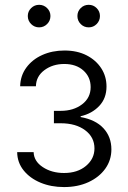

<svg xmlns="http://www.w3.org/2000/svg" viewBox="-20 -759 524 786"><path d="M242.2 6.8Q189 6.8 145.8 -11.2Q102.5 -29.3 76.7 -61.5Q50.8 -93.8 50.3 -136.2H117.7Q118.7 -99.1 155 -75Q191.4 -50.8 242.2 -50.8Q297.4 -50.8 332 -79.8Q366.7 -108.9 366.7 -151.4Q366.7 -197.3 328.6 -225.8Q290.5 -254.4 228.5 -254.4H200.7V-305.2H228.5Q280.8 -305.2 315.9 -331.8Q351.1 -358.4 351.1 -402.3Q351.1 -443.8 321.3 -470.5Q291.5 -497.1 243.2 -497.1Q195.8 -497.1 161.9 -471.9Q127.9 -446.8 127 -405.8H62.5Q63.5 -449.2 87.9 -482.4Q112.3 -515.6 153.1 -533.9Q193.8 -552.2 244.1 -552.2Q295.9 -552.2 334.5 -532.5Q373 -512.7 394.5 -479.5Q416 -446.3 416 -404.8Q416 -356.4 386 -325Q356 -293.5 310.1 -283.2V-279.8Q371.1 -269 403.6 -233.9Q436 -198.7 436 -147.5Q436 -103.5 411.1 -68.6Q386.2 -33.7 342.3 -13.4Q298.3 6.8 242.2 6.8ZM140.1 -647Q121.1 -647 107.4 -660.6Q93.8 -674.3 93.8 -693.4Q93.8 -712.4 107.4 -725.8Q121.1 -739.3 140.1 -739.3Q159.2 -739.3 172.9 -725.8Q186.5 -712.4 186.5 -693.4Q186.5 -674.3 172.9 -660.6Q159.2 -647 140.1 -647ZM343.3 -647Q323.7 -647 310.3 -660.6Q296.9 -674.3 296.9 -693.4Q296.9 -712.4 310.3 -725.8Q323.7 -739.3 343.3 -739.3Q362.3 -739.3 375.7 -725.8Q389.2 -712.4 389.2 -693.4Q389.2 -674.3 375.7 -660.6Q362.3 -647 343.3 -647Z"/></svg>

Font: Inter Light
Style: Regular
Weight: 300
Designer: Rasmus Andersson
Foundry: rsms
Version: Version 4.000;git-a52131595